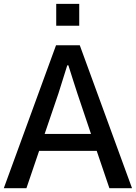

<svg xmlns="http://www.w3.org/2000/svg" viewBox="-24 -999 721 1019"><path d="M274.4 -862.3V-978.5H396.5V-862.3ZM212.9 -288.1H459L386.7 -502.9Q380.9 -520.5 363.8 -573.7Q346.7 -627 338.9 -652.3H333Q321.3 -614.3 286.1 -502.9ZM-3.9 0 273.4 -758.8H399.4L676.8 0H556.6L489.3 -198.2H183.6L116.2 0Z"/></svg>

Font: Gothic A1 SemiBold
Style: Regular
Weight: 600
Version: Version 2.50